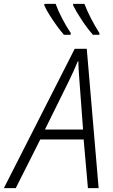

<svg xmlns="http://www.w3.org/2000/svg" viewBox="-78 -967 583 987"><path d="M-58 0 306 -716H368L429 0H374L352 -250H129L3 0ZM153 -301H349L331 -543Q329 -570 327 -599Q325 -628 325 -652H322Q302 -603 272 -542ZM400 -788Q373 -818 344 -861.5Q315 -905 298 -939V-947H356Q370 -910 391 -870Q412 -830 433 -797V-788ZM251 -788Q233 -808 214 -834.5Q195 -861 177.5 -888.5Q160 -916 150 -939V-947H208Q221 -911 242.5 -870Q264 -829 286 -797L285 -788Z"/></svg>

Font: Noto Sans SemiCondensed Light
Style: Italic
Weight: 300
Width: 4
Italic angle: -12°
Designer: Monotype Design Team
Foundry: Monotype Imaging Inc.
Version: Version 2.013; ttfautohint (v1.8.4.7-5d5b)